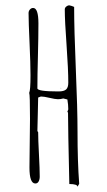

<svg xmlns="http://www.w3.org/2000/svg" viewBox="-20 -691 401 722"><path d="M271.5 11.2 277.8 0Q271.5 -82.5 271.5 -198.2Q271.5 -281.2 265.1 -431.6Q258.8 -581.1 258.8 -665L250 -668.5Q241.2 -670.9 240.7 -670.9Q234.4 -670.9 229 -666.3Q223.6 -661.6 223.6 -655.8Q223.6 -612.8 230.5 -518.1Q236.8 -429.2 236.8 -379.9Q236.8 -361.8 228.5 -354.5Q220.2 -347.2 200.7 -347.2H197.3Q120.6 -347.2 120.6 -358.9Q120.6 -406.2 122.6 -480Q124.5 -552.7 124.5 -603Q124.5 -661.1 104.5 -661.1Q97.7 -661.1 92.5 -655.3Q87.4 -649.4 87.4 -642.1Q87.4 -608.4 91.3 -525.4Q94.7 -452.1 94.7 -408.2Q94.7 -351.1 89.8 -341.8Q92.8 -335.4 92.8 -244.1L91.8 -152.8L90.8 -61Q90.8 -1 112.8 -1Q121.1 -1 125.2 -8.5Q129.4 -16.1 129.4 -26.9Q129.4 -54.7 126.5 -110.4Q123.5 -166 123.5 -193.8L120.6 -198.2Q120.6 -219.7 122.1 -261.2Q123.5 -303.2 123.5 -324.2L133.8 -328.1Q145.5 -328.1 165.5 -323.2Q188 -317.9 197.8 -317.9Q209 -317.9 217.8 -320.8L233.4 -316.9Q236.8 -296.9 236.8 -279.8L233.4 -271L235.8 -267.1Q235.8 -210.4 240.7 1Q271 1 271.5 11.2ZM210.4 -358.9 208.5 -360.8V-358.9Z"/></svg>

Font: Amatica SC
Style: Regular
Weight: 400
Designer: Vernon Adams, Ben Nathan
Foundry: newtypography
Version: Version 2.001